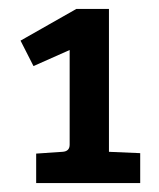

<svg xmlns="http://www.w3.org/2000/svg" viewBox="-20 -751 356 430"><path d="M61 -407 120 -411Q136 -412 136 -427V-639L55 -603L26 -660L151 -731H224V-411L294 -408V-341H61Z"/></svg>

Font: Bree Serif
Style: Regular
Weight: 400
Designer: Veronika Burian, Jos Scaglione
Foundry: TypeTogether
Version: Version 1.002